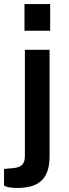

<svg xmlns="http://www.w3.org/2000/svg" viewBox="-38 -763 339 949"><path d="M210 -743H83V-611H210ZM207 9V-517H85V6C85 46 71 64 27 68L-18 72V153C-18 153 -8 166 47 166C162 166 207 114 207 9Z"/></svg>

Font: United Sans SemiBold
Style: Regular
Weight: 600
Designer: Pablo Impallari, Rodrigo Fuenzalida (Modified by Dan O. Williams)
Version: Version 1.000;PS 001.000;hotconv 1.0.88;makeotf.lib2.5.64775